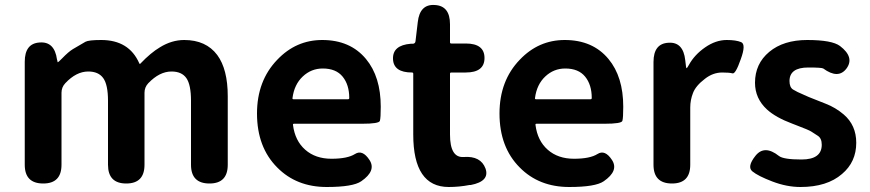

<svg xmlns="http://www.w3.org/2000/svg" viewBox="-20 -734 3478 768"><path d="M153 0Q79 0 79 -75V-487Q79 -560 138 -564Q198 -569 208 -496L209 -493Q210 -485 211.5 -485Q213 -485 228 -500Q254 -527 271.5 -537.5Q289 -548 322 -567Q335 -574 385 -574Q496 -574 537 -481Q539 -476 542 -480Q583 -523 620 -545Q667 -574 717 -574Q804 -574 849 -514Q891 -457 891 -349V-75Q891 0 818 0Q744 0 744 -75V-331Q744 -395 725.5 -421.5Q707 -448 666 -448Q618 -448 573 -401Q558 -385 558 -363V-75Q558 0 485 0Q412 0 412 -75V-331Q412 -395 393 -421.5Q374 -448 333 -448Q285 -448 241 -401Q226 -385 226 -363V-75Q226 0 153 0Z M1287 14Q1166 14 1089 -64Q1008 -145 1008 -280Q1008 -411 1089 -495Q1164 -574 1269 -574Q1381 -574 1444 -498Q1503 -427 1503 -307Q1503 -262 1499.5 -250.5Q1496 -239 1428 -239H1156Q1151 -239 1152 -234Q1160 -171 1201 -135Q1242 -99 1306 -99Q1370 -99 1400 -118Q1430 -137 1458 -94Q1486 -51 1425 -9Q1392 14 1287 14ZM1150 -342Q1149 -337 1154 -337H1372Q1377 -337 1377 -342Q1377 -395 1350.5 -427.5Q1324 -460 1271 -460Q1225 -460 1191 -428Q1157 -396 1150 -342Z M1858 6Q1817 14 1775 14Q1633 14 1633 -196V-439Q1633 -444 1628 -444Q1554 -444 1552 -498Q1550 -553 1623 -559H1632Q1641 -560 1642 -569L1651 -645Q1659 -718 1719 -714Q1780 -711 1780 -637V-565Q1780 -560 1785 -560H1843Q1918 -560 1918 -502Q1918 -444 1843 -444H1785Q1780 -444 1780 -439V-196Q1780 -102 1835 -106Q1903 -111 1922 -60Q1940 -9 1863 6Z M2257 14Q2136 14 2059 -64Q1978 -145 1978 -280Q1978 -411 2059 -495Q2134 -574 2239 -574Q2351 -574 2414 -498Q2473 -427 2473 -307Q2473 -262 2469.5 -250.5Q2466 -239 2398 -239H2126Q2121 -239 2122 -234Q2130 -171 2171 -135Q2212 -99 2276 -99Q2340 -99 2370 -118Q2400 -137 2428 -94Q2456 -51 2395 -9Q2362 14 2257 14ZM2120 -342Q2119 -337 2124 -337H2342Q2347 -337 2347 -342Q2347 -395 2320.5 -427.5Q2294 -460 2241 -460Q2195 -460 2161 -428Q2127 -396 2120 -342Z M2668 0Q2594 0 2594 -75V-486Q2594 -560 2654 -563Q2713 -567 2721 -493L2724 -468Q2725 -461 2726.5 -461Q2728 -461 2736 -475Q2758 -515 2800.5 -544.5Q2843 -574 2887 -574Q2924 -574 2944.5 -565.5Q2965 -557 2943 -497Q2922 -437 2910 -440.5Q2898 -444 2869 -444Q2832 -444 2800 -419Q2763 -391 2752 -362Q2741 -334 2741 -304V-75Q2741 0 2668 0Z M3182 14Q3127 14 3069.5 -8Q3012 -30 2989.5 -48.5Q2967 -67 3002 -111Q3038 -156 3096 -110Q3114 -96 3186 -96Q3267 -96 3267 -155Q3267 -181 3251 -191Q3235 -201 3225.5 -207.5Q3216 -214 3163 -234L3150 -239Q3083 -264 3048 -296Q3000 -340 3000 -403Q3000 -479 3057 -526.5Q3114 -574 3209 -574Q3308 -574 3340 -550Q3399 -505 3366 -460Q3333 -416 3273 -460Q3267 -464 3213 -464Q3138 -464 3138 -410Q3138 -385 3152 -376Q3166 -367 3197 -354L3215 -346Q3249 -332 3283 -319Q3322 -304 3355 -276Q3405 -233 3405 -163Q3405 -86 3348 -38Q3288 14 3182 14Z"/></svg>

Font: Resource Han Rounded JP
Style: Bold
Weight: 700
Designer: Cyano Hao (round all glyphs); Ryoko NISHIZUKA 西塚涼子 (kana, bopomofo & ideographs); Paul D. Hunt (Latin, Greek & Cyrillic)
Foundry: Cyano Hao
Version: 0.990